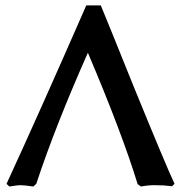

<svg xmlns="http://www.w3.org/2000/svg" viewBox="-20 -678 669 703"><path d="M496.1 4.9 483.9 -3.9Q427.2 -189.5 301.8 -484.9Q183.1 -217.8 112.8 -4.9L102.1 4.9Q68.8 0 53.2 0Q45.9 0 14.2 4.9L3.9 -4.9Q123.5 -264.2 295.9 -658.2H349.1Q371.6 -604.5 469.2 -361.8Q589.4 -67.4 619.1 -4.9L609.9 3.9Q580.6 0 546.9 0Q522 0 496.1 4.9Z"/></svg>

Font: Linear Smooth
Style: Bold
Weight: 700
Designer: Philipp H. Poll, Flanker
Foundry: Philipp H. Poll, reworked by Flanker
Version: Version 1.061 | FøM Fix